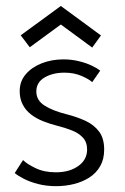

<svg xmlns="http://www.w3.org/2000/svg" viewBox="-20 -626 430 658"><path d="M197 -422.5Q225.5 -422.5 250.8 -416.2Q276 -410 295 -400.8Q314 -391.5 323.5 -384L296 -344.5Q285.5 -354.5 259.5 -365.8Q233.5 -377 201 -377Q161 -377 132.8 -360.5Q104.5 -344 104.5 -312.5Q104.5 -282 133 -264Q161.5 -246 208 -234.5Q243.5 -225.5 272.8 -212Q302 -198.5 319.5 -175.2Q337 -152 337 -113.5Q337 -80.5 323.5 -56.8Q310 -33 286.8 -18Q263.5 -3 234 4.5Q204.5 12 172 12Q138.5 12 110 4.5Q81.5 -3 61.2 -13.5Q41 -24 30.5 -33L59 -77.5Q72 -64 101.8 -49.8Q131.5 -35.5 171.5 -35.5Q218 -35.5 248.2 -57Q278.5 -78.5 278.5 -113.5Q278.5 -139 264 -154.5Q249.5 -170 226 -179.2Q202.5 -188.5 176 -195Q150.5 -201.5 127.2 -210.8Q104 -220 86 -234Q68 -248 57.8 -267.8Q47.5 -287.5 47.5 -314Q47.5 -347 68 -371.2Q88.5 -395.5 122.8 -409Q157 -422.5 197 -422.5ZM296 -463 188.5 -542 82 -464 51 -505 188.5 -605.5 326 -504.5Z"/></svg>

Font: League Spartan Thin Light
Style: Regular
Weight: 300
Version: Version 2.002